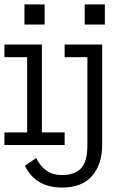

<svg xmlns="http://www.w3.org/2000/svg" viewBox="-20 -657 586 870"><path d="M182.1 -545.9H90.8V-637.2H182.1ZM272.9 0H0V-57.1H103V-397.9H0V-455.1H169.9V-57.1H272.9ZM455.1 -545.9H363.8V-637.2H455.1ZM261.2 192.9Q141.1 192.9 92.8 94.2L144 59.1Q162.1 96.2 190.7 116.2Q219.2 136.2 261.2 136.2Q293.9 136.2 316.4 126.7Q338.9 117.2 352.1 99.6Q365.2 82 370.6 57.1Q376 32.2 376 0V-397.9H272.9V-455.1H442.9V0Q442.9 87.9 397 140.4Q351.1 192.9 261.2 192.9Z"/></svg>

Font: Anonymous Pro
Style: Regular
Weight: 400
Monospace: yes
Designer: Mark Simonson
Version: Version 1.002